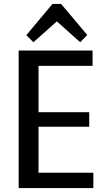

<svg xmlns="http://www.w3.org/2000/svg" viewBox="-20 -957 536 977"><path d="M153 -78H455V0H75V-700H451V-622H153L176 -684V-346L153 -386H434V-312H153L176 -352V-16ZM114 -778 247 -937H291L424 -779L388 -742L245 -870H294L150 -742Z"/></svg>

Font: Pathway Extreme SemiCondensed Medium
Style: Regular
Weight: 500
Width: 4
Version: Version 1.001;gftools[0.9.26]